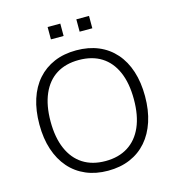

<svg xmlns="http://www.w3.org/2000/svg" viewBox="-127 -995 1022 1111"><g transform="rotate(-15 384.0 -439.0)"><path d="M384 8Q311 8 252.5 -17Q194 -42 153 -89Q112 -136 90 -202.5Q68 -269 68 -353Q68 -437 89.5 -503.5Q111 -570 152 -616.5Q193 -663 251.5 -688Q310 -713 384 -713Q458 -713 516.5 -688.5Q575 -664 616.5 -617Q658 -570 679.5 -503.5Q701 -437 701 -354Q701 -270 679 -203Q657 -136 616 -89Q575 -42 516.5 -17Q458 8 384 8ZM384 -50Q463 -50 519 -85.5Q575 -121 604.5 -188.5Q634 -256 634 -353Q634 -450 604.5 -517.5Q575 -585 519.5 -620Q464 -655 384 -655Q305 -655 249.5 -620Q194 -585 164.5 -517Q135 -449 135 -353Q135 -257 164.5 -189Q194 -121 249.5 -85.5Q305 -50 384 -50ZM432 -812V-886H508V-812ZM260 -812V-886H336V-812Z"/></g></svg>

Font: Nunito Sans 11pt Light
Style: Regular
Weight: 300
Version: Version 3.101;gftools[0.9.27]